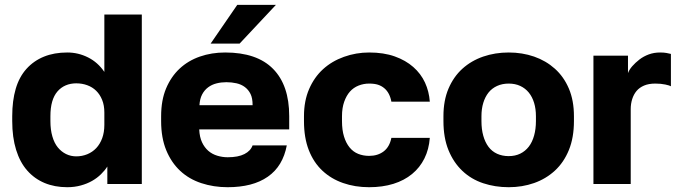

<svg xmlns="http://www.w3.org/2000/svg" viewBox="-20 -760 2811 793"><path d="M257.8 13.2Q287.8 13.2 313.8 6Q339.8 -1.1 360.6 -13Q381.5 -25 397.3 -40.6Q413.2 -56.2 423.3 -72.2V0H565.7V-700H411V-463Q384.3 -502.5 343.8 -522.8Q303.3 -543.2 258 -543.2Q203.7 -543.2 161.4 -526Q119.1 -508.8 89.2 -475.5Q59.3 -442.2 44.9 -393.1Q30.5 -344 30.5 -280.1V-260Q30.5 -192.8 46.5 -141.2Q62.5 -89.6 92.4 -55.7Q122.3 -21.8 164 -4.3Q205.7 13.2 257.8 13.2ZM295 -114.2Q272.5 -114.2 253 -123.7Q233.5 -133.3 218.9 -151Q204.3 -168.8 196.3 -196.5Q188.2 -224.2 188.2 -260V-280Q188.2 -314.8 195.5 -340.1Q202.8 -365.5 217.2 -382.2Q231.6 -398.9 251.4 -407.4Q271.1 -415.8 295 -415.8Q319.2 -415.8 340.5 -408Q361.8 -400.2 377.2 -385.1Q392.7 -370 401.8 -347.5Q411 -325.1 411 -295.3V-244.5Q411 -213.8 402.2 -189.5Q393.3 -165.2 377.6 -148.4Q361.8 -131.7 340.3 -122.9Q318.8 -114.2 295 -114.2Z M920 13.2Q971.5 13.2 1013.1 2.5Q1054.7 -8.2 1086.2 -30.2Q1117.7 -52.2 1137.1 -84.6Q1156.5 -117 1164.5 -159.5H1023.2Q1015.2 -136.8 989.5 -123.7Q963.8 -110.5 920.4 -110.5Q898.7 -110.5 877.4 -116.9Q856.2 -123.3 840.3 -137.1Q824.4 -151 814.4 -172.3Q804.3 -193.7 802.8 -225.5H1174.5V-280.5Q1174.5 -407.8 1107.9 -475.5Q1041.3 -543.2 909.9 -543.2Q853.7 -543.2 805.4 -526.3Q757.2 -509.5 721.8 -476.5Q686.5 -443.5 666 -394.8Q645.5 -346.1 645.5 -279.8V-259.7Q645.5 -190.6 666.6 -139.5Q687.7 -88.4 724.2 -54.4Q760.7 -20.3 811.4 -3.6Q862.1 13.2 920 13.2ZM915 -420.5Q936.9 -420.5 956.8 -416Q976.7 -411.5 991.4 -400.4Q1006.2 -389.3 1014.8 -371.8Q1023.4 -354.4 1023.3 -325.5H803.8Q805.3 -351.8 814.8 -369.9Q824.3 -388 839.7 -399.4Q855 -410.8 874.3 -415.6Q893.6 -420.5 915 -420.5ZM850 -580H969.7L1119.7 -740H960Z M1504.5 13.2Q1559.8 13.2 1604.8 -0.7Q1649.7 -14.7 1681.9 -41.3Q1714.2 -67.8 1732.9 -105.5Q1751.7 -143.2 1755.2 -190.7H1596.5Q1589 -153.2 1564.6 -134.7Q1540.2 -116.2 1504.5 -116.2Q1480.3 -116.2 1459.5 -124.5Q1438.7 -132.8 1423.8 -151.1Q1409 -169.3 1400.8 -196.2Q1392.5 -223 1392.5 -260V-280Q1392.5 -314 1401.6 -339.7Q1410.7 -365.3 1425.3 -381.7Q1440 -398.2 1460.8 -406.5Q1481.7 -414.8 1504.5 -414.8Q1526.3 -414.8 1541.1 -410.1Q1555.8 -405.3 1567.2 -395.7Q1578.7 -386 1586 -371.9Q1593.3 -357.8 1596.5 -340H1755.2Q1752.2 -382.3 1735.3 -419Q1718.3 -455.7 1687 -483.2Q1655.7 -510.8 1610.3 -527Q1564.8 -543.2 1504.5 -543.2Q1450.7 -543.2 1400.7 -525.3Q1350.7 -507.5 1314.2 -474.2Q1277.8 -441 1256.7 -392.2Q1235.5 -343.3 1235.5 -280V-260Q1235.5 -191 1255.4 -140Q1275.3 -89 1311.4 -55.2Q1347.5 -21.3 1396.9 -4.1Q1446.3 13.2 1504.5 13.2Z M2081 13.2Q2137 13.2 2185.9 -4Q2234.8 -21.2 2271.8 -55.2Q2308.8 -89.3 2329.7 -140.6Q2350.5 -191.8 2350.5 -260V-280Q2350.5 -344.7 2329.7 -393.8Q2308.8 -443 2271.8 -476.2Q2234.8 -509.3 2185.9 -526.3Q2137 -543.2 2081 -543.2Q2025 -543.2 1975.7 -526.3Q1926.5 -509.3 1889.8 -476.2Q1853.2 -443 1832.3 -393.8Q1811.5 -344.7 1811.5 -280V-260Q1811.5 -191.2 1832.3 -139.9Q1853.2 -88.7 1889.8 -54.1Q1926.5 -19.5 1975.7 -3.2Q2025 13.2 2081 13.2ZM2081 -115.2Q2054.7 -115.2 2033.2 -124.9Q2011.7 -134.7 1997.6 -153.6Q1983.5 -172.5 1976 -199.4Q1968.5 -226.3 1968.5 -260V-280Q1968.5 -310.2 1976 -335Q1983.5 -359.8 1997.6 -377.6Q2011.7 -395.3 2033.2 -405.1Q2054.7 -414.8 2081 -414.8Q2107.8 -414.8 2128.7 -405.1Q2149.7 -395.3 2164.1 -377.6Q2178.5 -359.8 2186 -335Q2193.5 -310.2 2193.5 -280V-260Q2193.5 -227.3 2186 -200.3Q2178.5 -173.2 2164.1 -154.4Q2149.7 -135.7 2128.7 -125.4Q2107.8 -115.2 2081 -115.2Z M2431 0H2585V-309.3Q2585 -331.2 2591.1 -350.6Q2597.2 -370 2609 -384.2Q2620.8 -398.3 2640.1 -406.6Q2659.3 -414.8 2686.5 -414.8Q2709.8 -414.8 2727.9 -410.9Q2746 -407 2751 -403.7V-537.3Q2742.8 -539.2 2732.7 -541.2Q2722.5 -543.2 2706.3 -543.2Q2681.2 -543.2 2659.6 -535.3Q2638 -527.3 2620.9 -514.1Q2603.8 -500.8 2591.3 -486.5Q2578.8 -472.2 2573.7 -458V-530H2431Z"/></svg>

Font: Golos Text VF
Style: Regular
Weight: 400
Designer: A.Korolkova, Vitaly Kuzmin
Foundry: ParaType Ltd
Version: Version 2.005